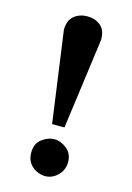

<svg xmlns="http://www.w3.org/2000/svg" viewBox="-109 -744 558 812"><g transform="rotate(15 170.0 -337.5)"><path d="M252 -606 198.2 -208H144L88.9 -606Q88.9 -647.9 113 -667.5Q137.2 -687 170.9 -687Q204.6 -687 228.3 -668Q252 -648.9 252 -606ZM251 -69.8Q251 -35.6 227.1 -11.7Q203.1 12.2 170.9 12.2Q154.8 12.2 135.7 3.9Q116.7 -4.4 103.3 -22.5Q89.8 -40.5 89.8 -69.8Q89.8 -108.9 116.5 -128.9Q143.1 -148.9 170.9 -148.9Q198.7 -148.9 224.9 -127.9Q251 -106.9 251 -69.8Z"/></g></svg>

Font: Charis
Style: Bold
Weight: 700
Designer: Walt Agee, Miriam Martin, Annie Olsen, Victor Gaultney, Lorna Priest, Alan Ward, Bob Hallissy, Martin Hosken, Sharon Cor
Foundry: SIL Global
Version: Version 7.000